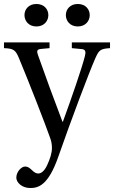

<svg xmlns="http://www.w3.org/2000/svg" viewBox="-25 -703 573 965"><path d="M306 -627C306 -598 327 -570 366 -570C405 -570 426 -598 426 -627C426 -656 405 -683 366 -683C327 -683 306 -656 306 -627ZM98 -627C98 -598 119 -570 158 -570C197 -570 218 -598 218 -627C218 -656 197 -683 158 -683C119 -683 98 -656 98 -627ZM-5 -461C43 -459 53 -453 71 -409C121 -289 204 -76 228 -7C234 10 236 25 236 42C236 65 227 95 212 127C197 160 179 169 168 169C158 169 149 166 131 148C121 139 113 134 101 134C82 134 57 161 57 190C57 214 85 242 127 242C167 242 218 230 269 82C331 -96 423 -340 454 -410C472 -450 478 -458 528 -461V-490H336V-461L388 -456C405 -454 407 -442 402 -422C387 -362 335 -211 291 -91H289C243 -212 203 -321 166 -426C160 -444 158 -455 181 -457L224 -461V-490H-5Z"/></svg>

Font: Lingua Franca
Style: Regular
Weight: 400
Version: Version 1.19